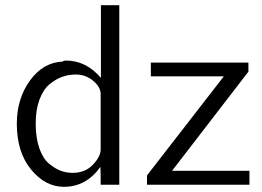

<svg xmlns="http://www.w3.org/2000/svg" viewBox="-20 -714 1014 742"><path d="M548 0V-36L845 -419H563V-472H940V-437L645 -54H944V0ZM45 -236Q45 -333 96 -403Q147 -473 222 -476Q226 -480 234 -480Q313 -480 370 -413V-694H441V0H369V-40Q369 -44 368.5 -54Q368 -64 368 -69Q313 8 227 8Q155 8 100 -59Q45 -126 45 -236ZM118 -237Q118 -181 132 -141Q146 -101 169.5 -81.5Q193 -62 215 -54Q237 -46 261 -46Q309 -46 339 -77.5Q369 -109 369 -136V-354Q367 -380 338.5 -403Q310 -426 273 -426Q245 -426 220 -417Q195 -408 171 -388Q147 -368 132.5 -329Q118 -290 118 -237Z"/></svg>

Font: Coval
Style: ExtraLight
Weight: 250
Foundry: Context Ltd
Version: Version 001.000